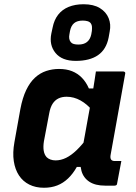

<svg xmlns="http://www.w3.org/2000/svg" viewBox="-20 -875 640 905"><path d="M258 -550Q293 -550 319.5 -539.5Q346 -529 366 -508.5Q386 -488 399 -458H433L416 -353Q391 -384 359.5 -401.5Q328 -419 294 -419Q272 -419 255.5 -411Q239 -403 228 -386Q217 -369 212 -341L187 -209Q183 -184 186 -165Q189 -146 200 -134Q207 -127 218 -123Q229 -119 242 -119Q267 -119 291.5 -131Q316 -143 341.5 -167.5Q367 -192 395 -230L369 -88H342Q324 -56 301 -34Q278 -12 250 -1Q222 10 187 10Q148 10 118 -5Q88 -20 69.5 -48Q51 -76 45 -115.5Q39 -155 48 -205L76 -361Q86 -414 103.5 -450.5Q121 -487 145 -509Q169 -531 198 -540.5Q227 -550 258 -550ZM432 -538Q465 -538 497 -538Q529 -538 561 -538Q564 -538 566.5 -536.5Q569 -535 570 -533Q571 -531 570 -527Q559 -463 546.5 -396Q534 -329 523 -265Q512 -201 501 -143Q499 -129 504 -122.5Q509 -116 521 -116Q524 -116 527 -116Q530 -116 533 -116H552Q547 -90 542 -63.5Q537 -37 532 -10Q532 -5 528.5 -2.5Q525 0 520 0Q512 0 498.5 0Q485 0 475 0Q429 0 401 -18.5Q373 -37 364 -69.5Q355 -102 363 -145Q372 -193 380.5 -240Q389 -287 397.5 -334.5Q406 -382 415 -429Q418 -446 420.5 -463Q423 -480 426 -498Q429 -516 432 -538ZM374 -855Q421 -855 450.5 -837Q480 -819 492 -789.5Q504 -760 497 -726L492 -698Q481 -642 442 -615Q403 -588 337 -588Q272 -588 241.5 -625.5Q211 -663 222 -717L228 -745Q235 -781 254 -805.5Q273 -830 303.5 -842.5Q334 -855 374 -855ZM370 -778Q344 -778 329.5 -766Q315 -754 310 -729L307 -712Q305 -702 306.5 -692.5Q308 -683 314 -676Q319 -670 328 -667.5Q337 -665 350 -665Q375 -665 390 -677Q405 -689 410 -712L413 -729Q414 -740 413.5 -749Q413 -758 408 -765Q403 -772 393 -775Q383 -778 370 -778Z"/></svg>

Font: RecMonoLinear Nerd Font Mono
Style: Bold Italic
Weight: 700
Italic angle: -10°
Monospace: yes
Version: Version 1.085; ttfautohint (v1.8.4.7-5d5b);Nerd Fonts 3.2.1